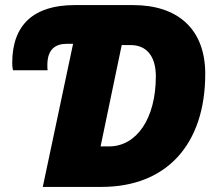

<svg xmlns="http://www.w3.org/2000/svg" viewBox="-20 -734 857 754"><path d="M148 0H379C634 0 786 -167 786 -444C786 -620 678 -714 503 -714H273C115 -714 28 -639 28 -487C28 -476 29 -466 31 -458H167C166 -464 166 -469 166 -479C166 -540 197 -562 243 -562H267ZM375 -159 458 -557H493C555 -557 592 -514 592 -434C592 -269 517 -159 408 -159Z"/></svg>

Font: Noto Sans UI Black
Style: Italic
Weight: 900
Italic angle: -372°
Designer: Monotype Design Team
Foundry: Monotype Imaging Inc.
Version: Version 1.901